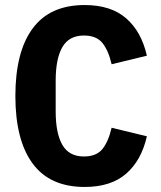

<svg xmlns="http://www.w3.org/2000/svg" viewBox="-20 -730 640 762"><path d="M41 -349Q41 -524 109.5 -617Q178 -710 316 -710Q420 -710 480.5 -657.5Q541 -605 563 -509L423 -475Q410 -531 386 -560Q362 -589 313 -589Q254 -589 227.5 -543Q201 -497 201 -410V-288Q201 -201 227.5 -155Q254 -109 313 -109Q362 -109 386 -138Q410 -167 423 -223L563 -189Q541 -93 480.5 -40.5Q420 12 316 12Q178 12 109.5 -81Q41 -174 41 -349Z"/></svg>

Font: iA Writer Duo V
Style: Regular
Weight: 400
Designer: Mike Abbink, Paul van der Laan, Pieter van Rosmalen, Oliver Reichenstein
Foundry: Information Architects Inc.
Version: Version 2.000